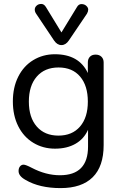

<svg xmlns="http://www.w3.org/2000/svg" viewBox="-20 -777 626 984"><path d="M390.1 -128.4Q430.2 -174.8 430.2 -256.3Q430.2 -337.9 390.6 -384.5Q351.1 -431.2 280 -431.2Q209 -431.2 168.5 -384.5Q127.9 -337.9 127.9 -256.3Q127.9 -174.8 168.5 -128.4Q209 -82 279.5 -82Q350.1 -82 390.1 -128.4ZM511.2 -457V-33.2Q511.2 75.7 455.1 131.3Q398.9 187 290.5 187Q182.1 187 110.8 145Q74.7 125 75.2 99.1Q75.2 85 82.5 75.9Q89.8 66.9 100.8 66.9Q111.8 66.9 142.6 83Q215.3 121.1 287.1 121.1Q431.2 121.1 431.2 -25.9V-111.8Q410.2 -64.9 366.7 -40Q323.2 -15.1 261.7 -15.1Q200.2 -15.1 150.6 -45.2Q101.1 -75.2 73.5 -130.1Q45.9 -185.1 45.9 -257.1Q45.9 -329.1 73.5 -384Q101.1 -439 150.6 -469Q200.2 -499 261.2 -499Q384.8 -499 430.2 -402.8V-457Q430.2 -475.1 440.7 -486.1Q451.2 -497.1 470 -497.1Q488.8 -497.1 500 -486.1Q511.2 -475.1 511.2 -457ZM215.8 -740.2 294.9 -610.8 374 -740.2Q382.8 -756.3 397.9 -756.1Q413.1 -755.9 422.6 -746.8Q432.1 -737.8 432.1 -728Q432.1 -718.3 425.8 -707L333 -569.8Q316.9 -545.9 294.9 -545.9Q272.9 -545.9 256.8 -569.8L165 -707Q158.2 -716.8 158.2 -728Q158.2 -739.3 167.5 -748Q176.8 -756.8 191.4 -756.8Q206.1 -756.8 215.8 -740.2Z"/></svg>

Font: Nunito-Regular
Style: Regular
Weight: 400
Designer: Vernon Adams
Foundry: newtypography
Version: Version 3.000